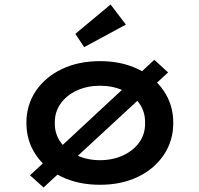

<svg xmlns="http://www.w3.org/2000/svg" viewBox="-20 -809 882 851"><path d="M173 22 113 -32 664 -544 725 -488ZM423 10Q328 10 254.5 -25Q181 -60 139 -122.5Q97 -185 97 -264Q97 -344 139 -406Q181 -468 254.5 -503Q328 -538 423 -538Q518 -538 591 -503Q664 -468 706 -406Q748 -344 748 -264Q748 -185 706 -122.5Q664 -60 591 -25Q518 10 423 10ZM423 -99Q480 -99 526 -120.5Q572 -142 598 -179Q624 -216 623 -264Q624 -313 598 -350Q572 -387 526 -408Q480 -429 423 -429Q367 -429 321 -408Q275 -387 248.5 -349.5Q222 -312 223 -264Q222 -216 248.5 -179Q275 -142 321 -120.5Q367 -99 423 -99ZM353 -600 314 -659 470 -789 538 -700Z"/></svg>

Font: Lexend Mega Medium
Style: Regular
Weight: 500
Version: Version 1.007